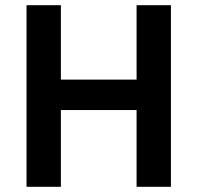

<svg xmlns="http://www.w3.org/2000/svg" viewBox="-20 -718 759 738"><path d="M505 -295H214V0H82V-698H214V-412H505V-698H637V0H505Z"/></svg>

Font: IBM Plex Sans KR SemiBold
Style: Regular
Weight: 600
Designer: Mike Abbink; Paul van der Laan; Pieter van Rosmalen; Wujin Sim; Chorong Kim; Dohee Lee;
Foundry: Sandoll Inc.
Version: Version 1.000